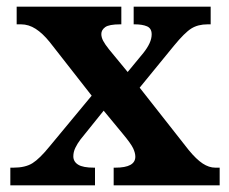

<svg xmlns="http://www.w3.org/2000/svg" viewBox="-20 -556 686 576"><path d="M11 0V-53H20Q56 -53 77.5 -66.5Q99 -80 129 -117L255 -269L129 -430Q108 -456 87 -469.5Q66 -483 43 -483H30V-536H344V-483H341Q307 -483 295.5 -474.5Q284 -466 284 -454Q284 -444 289.5 -433.5Q295 -423 307 -408L363 -340L410 -397Q422 -412 428.5 -426Q435 -440 435 -453Q435 -471 421 -477Q407 -483 384 -483H381V-536H612V-483H603Q574 -483 554 -470.5Q534 -458 502 -419L399 -293L546 -106Q569 -78 588 -65.5Q607 -53 626 -53H639V0H321V-53H326Q386 -53 386 -86Q386 -97 379.5 -111Q373 -125 348 -155L291 -224L221 -137Q212 -125 206 -112.5Q200 -100 200 -87Q200 -71 214.5 -62Q229 -53 262 -53H265V0Z"/></svg>

Font: Noto Serif Khojki
Style: Bold
Weight: 700
Version: Version 2.003